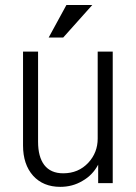

<svg xmlns="http://www.w3.org/2000/svg" viewBox="-20 -723 540 761"><path d="M345.7 -703.1H243.2L172.9 -574.2H230.5ZM426.8 -518.6H367.2V-173.8Q367.2 -118.2 330.1 -78.1Q291 -36.1 230.5 -36.1Q180.7 -36.1 155.3 -69.3Q130.9 -101.6 130.9 -161.1V-518.6H71.3V-146.5Q71.3 -71.3 111.3 -26.4Q151.4 17.6 218.8 17.6Q267.6 17.6 306.6 -5.9Q346.7 -28.3 369.1 -70.3V2.9H426.8Z"/></svg>

Font: DotumChe
Style: Regular
Weight: 400
Monospace: yes
Version: Version 2.21